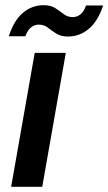

<svg xmlns="http://www.w3.org/2000/svg" viewBox="-20 -721 418 741"><path d="M23 0 114 -517H234L143 0ZM14 -581Q34 -643 69 -672Q104 -701 148 -701Q176 -701 193.5 -689.5Q211 -678 226 -666.5Q241 -655 261 -655Q278 -655 291.5 -666.5Q305 -678 312 -700H378Q358 -639 322.5 -609.5Q287 -580 243 -580Q215 -580 197 -591.5Q179 -603 164.5 -614.5Q150 -626 129 -626Q113 -626 99.5 -615Q86 -604 78 -581Z"/></svg>

Font: DM Sans 11pt SemiBold
Style: Italic
Weight: 600
Italic angle: -10°
Version: Version 4.004;gftools[0.9.30]